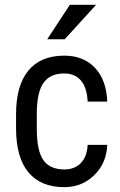

<svg xmlns="http://www.w3.org/2000/svg" viewBox="-20 -770 502 800"><path d="M248 -64C208.3 -64 179.3 -76.8 160.9 -102.5C142.5 -128.3 133.3 -172.2 133.3 -234.4V-301.8C134 -359.4 143.6 -400.8 162.1 -426C180.7 -451.3 209.1 -463.9 247.6 -463.9C277.2 -463.9 300.4 -454.1 317.1 -434.6C333.9 -415 343.3 -385.7 345.2 -346.7H426.8C424.8 -405.9 408 -452.6 376.2 -486.8C344.5 -521 301.6 -538.1 247.6 -538.1C182.1 -538.1 132.3 -517.3 98.1 -475.8C64 -434.3 46.9 -373.7 46.9 -293.9V-235.8C46.9 -154.5 64 -93.2 98.4 -52C132.7 -10.8 182.6 9.8 248 9.8C297.2 9.8 338.8 -6.9 372.8 -40.3C406.8 -73.6 424.8 -115.7 426.8 -166.5H345.2C343.6 -133.6 334.1 -108.3 316.9 -90.6C299.6 -72.8 276.7 -64 248 -64ZM271 -750 176.8 -606.4H249.5L380.4 -750Z"/></svg>

Font: Roboto Condensed
Style: Regular
Weight: 400
Designer: Google
Version: Version 2.134; 2016